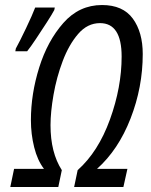

<svg xmlns="http://www.w3.org/2000/svg" viewBox="-20 -744 601 764"><path d="M41 -540H88Q101 -556 123 -589Q145 -622 166 -654.5Q187 -687 196 -704L198 -714H120Q109 -685 84 -632.5Q59 -580 43 -551ZM21 0H212L226 -67Q181 -137 181 -246Q181 -298 193 -367Q205 -436 229.5 -501Q254 -566 291 -609Q328 -652 378 -652Q464 -652 464 -519Q464 -397 417.5 -268.5Q371 -140 289 -67L275 0H471L487 -72H366Q451 -148 499.5 -272.5Q548 -397 548 -529Q548 -616 508.5 -670Q469 -724 386 -724Q295 -724 232 -652.5Q169 -581 136 -475.5Q103 -370 103 -266Q103 -210 116 -158Q129 -106 155 -72H36Z"/></svg>

Font: Noto Sans UI Condensed
Style: Italic
Weight: 400
Width: 3
Italic angle: -12°
Designer: Monotype Design Team
Foundry: Monotype Imaging Inc.
Version: Version 1.901